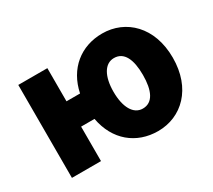

<svg xmlns="http://www.w3.org/2000/svg" viewBox="-117 -794 1127 1018"><g transform="rotate(-30 446.5 -284.5)"><path d="M582 -130C525 -130 491 -190 491 -285C491 -379 525 -439 582 -439C644 -439 671 -379 671 -285C671 -190 644 -130 582 -130ZM593 14C737 14 854 -96 854 -285C854 -473 737 -583 593 -583C462 -583 361 -502 333 -366H250V-569H72V0H250V-211H332C358 -69 460 14 593 14Z"/></g></svg>

Font: Noto Sans KR Black
Style: Regular
Weight: 900
Designer: Ryoko NISHIZUKA 西塚涼子 (kana, bopomofo & ideographs); Paul D. Hunt (Latin, Greek & Cyrillic); Sandoll Communications 산돌커뮤니
Foundry: Adobe
Version: Version 2.004;hotconv 1.0.118;makeotfexe 2.5.65603